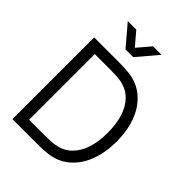

<svg xmlns="http://www.w3.org/2000/svg" viewBox="-262 -1068 1196 1196"><g transform="rotate(45 336.0 -470.0)"><path d="M70 0V-720H288.3Q346.7 -720 381 -715.3Q460.5 -704.7 516.2 -655.7Q572 -606.7 600 -530.1Q628 -453.5 628 -360Q628 -266.2 600 -189.8Q572 -113.3 516.4 -64.3Q460.8 -15.3 381 -4.7Q347.3 0 288.3 0ZM146 -70.7H288.3Q343.3 -70.7 373.7 -76.3Q434.7 -87 473.9 -126.4Q513.2 -165.8 531.6 -225.6Q550 -285.3 550 -360Q550 -435.2 531.4 -495Q512.8 -554.8 473.6 -594Q434.3 -633.2 373.7 -643.7Q357.5 -646.8 334.7 -648.1Q311.8 -649.3 288.3 -649.3H146ZM146 -940H221L294.7 -853.3L368.3 -940H443.3L328.7 -805H260.7Z"/></g></svg>

Font: Manrope
Style: Regular
Weight: 400
Designer: Mikhail Sharanda
Foundry: Mikhail Sharanda
Version: Version 4.503